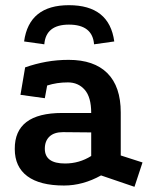

<svg xmlns="http://www.w3.org/2000/svg" viewBox="-20 -697 591 741"><path d="M370 -20Q300 19 227 19Q134 19 85.5 -17Q37 -53 37 -122Q36 -261 220 -261H332Q332 -322 307 -350.5Q282 -379 242 -379Q220 -379 200.5 -376Q181 -373 162 -367L153 -318L59 -331L77 -437Q117 -451 158.5 -458.5Q200 -466 245 -466Q343 -466 394.5 -414.5Q446 -363 446 -263V-97L530 -70L499 24ZM223 -187Q189 -187 171 -170Q153 -153 153 -123Q153 -66 231 -66Q286 -66 332 -95V-186ZM246 -677Q92 -677 73 -537L151 -526Q157 -602 246 -602Q337 -602 343 -526L421 -537Q402 -677 246 -677Z"/></svg>

Font: Podkova
Style: Bold
Weight: 700
Designer: Ilya Yudin
Foundry: Cyreal (www.cyreal.org)
Version: Version 2.102; ttfautohint (v1.8.1.43-b0c9)